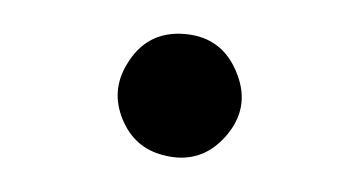

<svg xmlns="http://www.w3.org/2000/svg" viewBox="-27 -453 371 199"><g transform="rotate(5 159.0 -354.0)"><path d="M216.8 -380.9Q199.2 -418 159.2 -418Q119.1 -418 101.6 -380.9Q87.9 -352.5 102.5 -324.2Q117.2 -295.9 147.5 -291Q186.5 -284.2 210 -315.4Q233.4 -346.7 216.8 -380.9Z"/></g></svg>

Font: Bpmf GenWan Min R
Style: R
Weight: 400
Foundry: But Ko
Version: Version 1.320